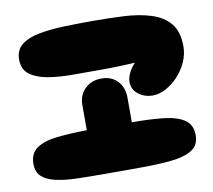

<svg xmlns="http://www.w3.org/2000/svg" viewBox="-77 -783 957 861"><g transform="rotate(-10 402.0 -352.5)"><path d="M606 -319Q569 -319 541 -340.5Q513 -362 513 -397Q513 -414 522.5 -435Q532 -456 552 -478Q527 -476 483.5 -474.5Q440 -473 390 -473Q330 -473 268.5 -473Q207 -473 156 -481.5Q105 -490 74 -513Q43 -536 43 -581Q43 -625 73 -648.5Q103 -672 154 -681.5Q205 -691 268 -693Q331 -695 397 -695Q472 -695 540.5 -691.5Q609 -688 663 -671Q717 -654 748 -617Q779 -580 779 -512Q779 -476 763.5 -441.5Q748 -407 722.5 -379.5Q697 -352 666.5 -335.5Q636 -319 606 -319ZM325 -10Q261 -10 206.5 -11.5Q152 -13 111 -22Q70 -31 47.5 -51.5Q25 -72 25 -110Q25 -157 58 -180Q91 -203 150 -209.5Q209 -216 287 -217V-332Q287 -377 316.5 -405.5Q346 -434 391 -434Q437 -434 464.5 -405Q492 -376 492 -329V-217Q572 -217 633.5 -210.5Q695 -204 729.5 -181.5Q764 -159 764 -110Q764 -64 729 -43Q694 -22 633 -16Q572 -10 492 -10Z"/></g></svg>

Font: Cherry Bomb One
Style: Regular
Weight: 400
Designer: satsuyako
Foundry: satsuyako
Version: Version 4.100; ttfautohint (v1.8.3)